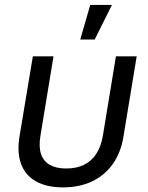

<svg xmlns="http://www.w3.org/2000/svg" viewBox="-20 -770 617 799"><path d="M242.7 9.8Q174.8 9.8 130.4 -14.9Q85.9 -39.6 68.1 -86.7Q50.3 -133.8 61 -201.2L116.7 -535.6H202.6L148.4 -205.6Q140.6 -159.7 150.6 -129.4Q160.6 -99.1 187.3 -84Q213.9 -68.8 255.4 -68.8Q297.9 -68.8 329.1 -84Q360.4 -99.1 380.4 -129.4Q400.4 -159.7 408.2 -205.6L462.4 -535.6H548.8L493.7 -201.2Q482.9 -134.8 449.2 -87.4Q415.5 -40 363 -15.1Q310.5 9.8 242.7 9.8ZM314 -605.5 355.5 -749.5H445.8L374 -605.5Z"/></svg>

Font: Inter 20pt
Style: Italic
Weight: 400
Italic angle: -9.3988°
Version: Version 4.001;git-66647c0bb